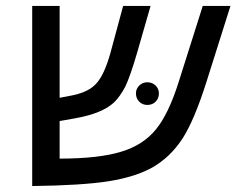

<svg xmlns="http://www.w3.org/2000/svg" viewBox="-20 -619 793 644"><path d="M350 -440 393 -599H485L439 -439Q416 -361 400 -328Q382 -294 362 -275Q322 -238 231 -222L180 -213V-87Q311 -87 386 -110Q460 -132 503 -185Q545 -236 579 -343L660 -599H753L673 -346Q632 -216 592 -154Q552 -93 494 -59Q437 -26 344 -11Q254 3 88 5V-599H180V-291L222 -299Q278 -310 304 -340Q330 -369 350 -440ZM436 -306Q436 -321 447 -332Q458 -343 474 -343Q491 -343 502 -332Q513 -321 513 -306Q513 -289 502 -278Q491 -267 474 -267Q458 -267 447 -278Q436 -289 436 -306Z"/></svg>

Font: Libra Sans
Style: Italic
Weight: 400
Italic angle: -12°
Foundry: Context Ltd
Version: Version 1.002